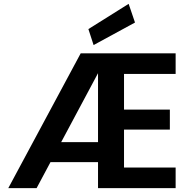

<svg xmlns="http://www.w3.org/2000/svg" viewBox="-20 -977 987 997"><path d="M23 0 399 -700H892V-593H624V-408H862V-304H624V-107H892V0H489V-597L170 0ZM166 -135 223 -239H553V-135ZM466 -743 439 -826 648 -957 681 -860Z"/></svg>

Font: DM Sans 12pt
Style: Bold
Weight: 700
Version: Version 4.004;gftools[0.9.30]